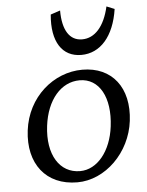

<svg xmlns="http://www.w3.org/2000/svg" viewBox="-56 -841 684 895"><g transform="rotate(-5 286.5 -393.5)"><path d="M270 9C401 9 520 -108 538 -255C557 -409 477 -512 338 -512C203 -512 79 -407 60 -252C41 -98 123 9 270 9ZM152 -266C167 -386 234 -464 321 -464C413 -464 464 -372 447 -237C433 -123 368 -42 287 -42C192 -42 135 -131 152 -266ZM214 -781C202 -654 251 -581 340 -581C429 -581 494 -654 513 -781L476 -796C455 -703 409 -653 350 -653C292 -653 259 -703 259 -796Z"/></g></svg>

Font: TPK Tissa Web
Style: Italic
Weight: 400
Italic angle: -7°
Designer: Jacques Le Bailly, Suppakit Chalermlarp | Katatrad Co.,Ltd.
Foundry: Jacques Le Bailly, Cadson Demak Co.,Ltd.
Version: Version 5.000;Glyphs 3.1.2 (3151)